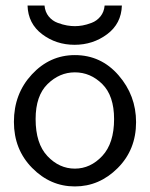

<svg xmlns="http://www.w3.org/2000/svg" viewBox="-20 -659 540 690"><path d="M79 -639H140Q142 -616 155 -600Q168 -584 187 -577Q206 -570 221 -567.5Q236 -565 249 -565Q262 -565 276.5 -567.5Q291 -570 309.5 -577Q328 -584 341 -600Q354 -616 356 -639H418Q416 -574 365 -536Q314 -498 248 -498Q182 -498 131.5 -536Q81 -574 79 -639ZM30 -221Q30 -322 94.5 -391.5Q159 -461 249 -461Q343 -461 406 -388.5Q469 -316 469 -220Q469 -121 403 -55Q337 11 249 11Q161 11 95.5 -55.5Q30 -122 30 -221ZM108 -231Q108 -143 150.5 -98Q193 -53 249 -53Q305 -53 347.5 -98.5Q390 -144 390 -231Q390 -315 347.5 -357Q305 -399 249 -399Q194 -399 151 -357Q108 -315 108 -231Z"/></svg>

Font: CMU Sans Serif
Style: Medium
Weight: 500
Version: Version 0.7.0